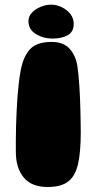

<svg xmlns="http://www.w3.org/2000/svg" viewBox="-20 -774 406 806"><path d="M180 11Q112.5 11 79.5 -29Q46.5 -69 46.5 -137Q46.5 -162.5 46.5 -190.2Q46.5 -218 47.5 -247.2Q48.5 -276.5 49.8 -306.5Q51 -336.5 53.2 -366.2Q55.5 -396 58.8 -423.8Q62 -451.5 66.5 -477Q78 -538 106.5 -568Q135 -598 196.5 -598Q246 -598 271.5 -570Q297 -542 304.5 -499.5Q307 -483 309.2 -461.2Q311.5 -439.5 313 -414.5Q314.5 -389.5 315.8 -363.2Q317 -337 317.5 -311.2Q318 -285.5 318.5 -261.5Q319 -237.5 319 -217.5Q319 -135.5 307.5 -85.2Q296 -35 266.2 -12Q236.5 11 180 11ZM200.5 -612Q162 -612 130.8 -631Q99.5 -650 99.5 -685.5Q99.5 -705.5 114 -720.8Q128.5 -736 150.5 -745.2Q172.5 -754.5 194.5 -754.5Q218 -754.5 240 -743.5Q262 -732.5 275.8 -714.8Q289.5 -697 289.5 -674Q289.5 -640 263.8 -626Q238 -612 200.5 -612Z"/></svg>

Font: Gluten Thin ExtraBold
Style: Regular
Weight: 800
Version: Version 1.300